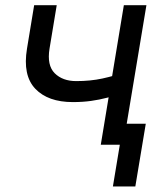

<svg xmlns="http://www.w3.org/2000/svg" viewBox="-20 -542 601 719"><path d="M252.9 -159.7Q159.7 -159.7 112.1 -209.7Q64.5 -259.8 81.1 -359.9L107.9 -522.5H192.4L165.5 -359.9Q155.3 -297.4 184.8 -267.8Q214.4 -238.3 265.6 -238.3Q318.8 -238.3 363.5 -248Q408.2 -257.8 454.6 -273.4L441.9 -194.3Q411.6 -184.1 382.1 -176.3Q352.5 -168.5 321 -164.1Q289.6 -159.7 252.9 -159.7ZM357.4 0 443.8 -522.5H528.3L441.4 0ZM402.8 156.2 428.7 0H392.6L405.3 -78.6H525.9L486.8 156.2Z"/></svg>

Font: Inter 28pt
Style: Italic
Weight: 400
Italic angle: -9.3988°
Designer: Rasmus Andersson
Foundry: rsms
Version: Version 4.001;git-66647c0bb